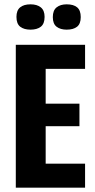

<svg xmlns="http://www.w3.org/2000/svg" viewBox="-20 -867 440 887"><path d="M53 0V-660H191V0ZM142 0V-111H373V0ZM142 -284V-388H347V-284ZM142 -549V-660H373V-549ZM288 -730Q259 -730 241.5 -743.5Q224 -757 224 -788Q224 -819 241.5 -833Q259 -847 288 -847Q320 -847 336.5 -833Q353 -819 353 -788Q353 -757 336 -743.5Q319 -730 288 -730ZM121 -730Q91 -730 73.5 -743.5Q56 -757 56 -789Q56 -819 73 -833Q90 -847 121 -847Q151 -847 168.5 -833Q186 -819 186 -789Q186 -757 168.5 -743.5Q151 -730 121 -730Z"/></svg>

Font: Bricolage Grotesque 24pt Condensed
Style: Bold
Weight: 700
Width: 3
Designer: Mathieu Triay
Foundry: Atelier Triay
Version: Version 1.001;gftools[0.9.33.dev8+g029e19f]